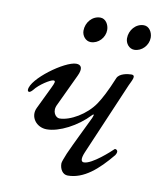

<svg xmlns="http://www.w3.org/2000/svg" viewBox="-74 -669 620 743"><g transform="rotate(10 236.0 -298.0)"><path d="M240 -510C270 -510 295 -537 295 -567C295 -588 282 -610 261 -610C229 -610 205 -581 205 -549C205 -529 220 -510 240 -510ZM411 -510C441 -510 466 -537 466 -567C466 -588 453 -610 432 -610C400 -610 376 -581 376 -549C376 -529 391 -510 411 -510ZM242 14C305 14 358 -33 410 -96C412 -99 415 -105 415 -110C415 -115 410 -119 406 -119C405 -119 404 -119 403 -118C393 -108 327 -47 295 -47C283 -47 281 -60 292 -86L414 -371C423 -391 438 -414 417 -414C402 -414 370 -409 362 -390C339 -334 322 -303 308 -282C276 -234 214 -198 172 -198C158 -198 139 -220 155 -250L213 -373C228 -404 220 -418 200 -418C155 -418 33 -329 33 -286C33 -282 35 -279 39 -279C42 -279 47 -282 53 -289C71 -313 113 -339 124 -339C134 -339 131 -331 121 -310L79 -223C61 -186 90 -148 131 -148C180 -148 249 -184 294 -232C297 -235 298 -236 300 -236C302 -236 301 -232 297 -222C278 -182 244 -114 224 -69C216 -49 210 -34 210 -28C210 -6 222 14 242 14Z"/></g></svg>

Font: EB Garamond
Style: Italic
Weight: 400
Italic angle: -17.2°
Designer: Georg Duffner and Octavio Pardo
Foundry: Georg Duffner
Version: Version 1.000;PS 001.000;hotconv 1.0.88;makeotf.lib2.5.64775